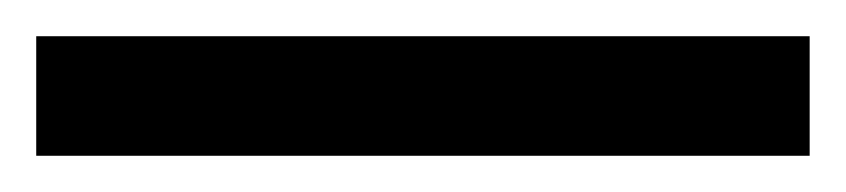

<svg xmlns="http://www.w3.org/2000/svg" viewBox="-22 70 467 106"><path d="M425 156V90H-2V156Z"/></svg>

Font: Noto Sans Vithkuqi SemiBold
Style: Regular
Weight: 600
Version: Version 1.001